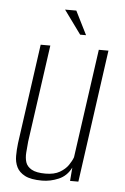

<svg xmlns="http://www.w3.org/2000/svg" viewBox="-49 -669 463 714"><g transform="rotate(5 182.5 -312.5)"><path d="M135 8Q93 8 71 -3.5Q49 -15 40 -33.5Q31 -52 31 -75Q31 -98 34 -123L86 -495H122L71 -132Q69 -111 67.5 -91Q66 -71 71 -55Q76 -39 93.5 -29Q111 -19 145 -19Q178 -19 198.5 -31Q219 -43 230 -59Q241 -75 246 -89L303 -495H339L270 0H239L243 -50Q227 -18 196.5 -5Q166 8 135 8ZM229 -545 165 -633H207L251 -545Z"/></g></svg>

Font: Alumni Sans Thin ExtraLight
Style: Italic
Weight: 250
Italic angle: -8°
Version: Version 1.016